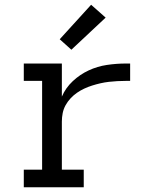

<svg xmlns="http://www.w3.org/2000/svg" viewBox="-20 -787 640 807"><path d="M80 0V-74H157V-447H80V-520H240V-381Q256 -418 286 -446Q316 -474 352.5 -491Q389 -508 429 -514Q469 -520 509 -520H527V-447H509Q491 -447 473 -446Q455 -445 437.5 -443Q420 -441 402.5 -437Q385 -433 367.5 -427.5Q350 -422 334 -414.5Q318 -407 303.5 -397Q289 -387 276.5 -373.5Q264 -360 255.5 -344.5Q247 -329 243.5 -311.5Q240 -294 240 -276V-74H332V0ZM280 -578 231 -622 363 -767 424 -713Z"/></svg>

Font: R Plex Mono
Style: Regular
Weight: 400
Monospace: yes
Designer: Belleve Invis
Foundry: Belleve Invis
Version: Version 31.8.0